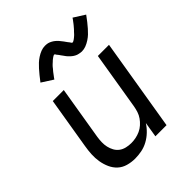

<svg xmlns="http://www.w3.org/2000/svg" viewBox="-212 -888 1024 1024"><g transform="rotate(-45 300.0 -376.0)"><path d="M212 8Q184 8 157.5 0.5Q131 -7 112 -24.5Q93 -42 82 -66.5Q71 -91 66.5 -118Q62 -145 63.5 -173Q65 -201 70 -230L118 -520H201L151 -218Q148 -199 147.5 -180Q147 -161 151 -143.5Q155 -126 163.5 -110.5Q172 -95 186 -84.5Q200 -74 218.5 -69.5Q237 -65 256 -65Q273 -65 290.5 -68.5Q308 -72 324.5 -79.5Q341 -87 355 -99.5Q369 -112 379.5 -127Q390 -142 395.5 -159Q401 -176 404 -193L458 -520H542L456 0H372L386 -86Q372 -64 352.5 -45.5Q333 -27 310 -14.5Q287 -2 262 3Q237 8 212 8ZM205 -595 141 -636Q154 -653 166 -668Q178 -683 189 -695Q200 -707 210.5 -717Q221 -727 235.5 -736.5Q250 -746 265.5 -752Q281 -758 297 -758Q302 -758 307.5 -757.5Q313 -757 317.5 -756Q322 -755 327 -753Q332 -751 336.5 -748.5Q341 -746 345 -743.5Q349 -741 352.5 -738Q356 -735 360 -731.5Q364 -728 367 -724.5Q370 -721 373 -717Q376 -713 379 -709.5Q382 -706 384.5 -702.5Q387 -699 390.5 -694Q394 -689 397 -685Q400 -681 403 -677.5Q406 -674 408 -670Q410 -666 414 -666Q417 -666 420.5 -668Q424 -670 427.5 -672Q431 -674 435.5 -678Q440 -682 442 -683.5Q444 -685 446 -687Q448 -689 450.5 -691.5Q453 -694 455 -696.5Q457 -699 459.5 -701.5Q462 -704 465 -707Q468 -710 470.5 -713Q473 -716 476 -719.5Q479 -723 482 -726.5Q485 -730 488 -734Q491 -738 494 -742Q497 -746 500.5 -750.5Q504 -755 507 -760L570 -720Q557 -702 545.5 -687.5Q534 -673 523 -660.5Q512 -648 501.5 -638Q491 -628 476.5 -618.5Q462 -609 446.5 -603Q431 -597 415 -597Q410 -597 404.5 -598Q399 -599 394 -600Q389 -601 384.5 -602.5Q380 -604 375.5 -606.5Q371 -609 367 -611.5Q363 -614 359.5 -617Q356 -620 352 -623.5Q348 -627 344.5 -631Q341 -635 338 -638.5Q335 -642 332.5 -646Q330 -650 327.5 -653Q325 -656 321.5 -661Q318 -666 315 -670.5Q312 -675 309 -678Q306 -681 304 -685.5Q302 -690 297 -690Q295 -690 291 -687.5Q287 -685 284 -683Q281 -681 276.5 -677.5Q272 -674 270 -672Q268 -670 266 -668Q264 -666 261.5 -664Q259 -662 256.5 -659.5Q254 -657 251.5 -654.5Q249 -652 246.5 -649Q244 -646 241.5 -642.5Q239 -639 236 -636Q233 -633 230 -629Q227 -625 224 -621Q221 -617 218 -613Q215 -609 211.5 -604.5Q208 -600 205 -595Z"/></g></svg>

Font: Iosevka SS04 Extended Oblique
Style: Regular
Weight: 400
Width: 7
Italic angle: -9°
Monospace: yes
Designer: Belleve Invis
Foundry: Belleve Invis
Version: Version 19.0.0; ttfautohint (v1.8.4)